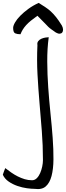

<svg xmlns="http://www.w3.org/2000/svg" viewBox="-171 -859 457 1328"><path d="M-151.4 349.6Q-151.4 348.6 -148.9 341.8Q-146.5 335 -143.6 326.7Q-140.6 318.4 -137.7 311.5Q-134.8 304.7 -134.8 303.7Q-114.3 319.3 -92.8 334.5Q-71.3 349.6 -47.9 361.3Q-24.4 373 0 380.4Q24.4 387.7 50.8 387.7Q69.3 387.7 83.5 373.5Q97.7 359.4 106.9 337.9Q116.2 316.4 121.1 292.5Q126 268.6 126 249Q126 145.5 118.2 46.9Q110.4 -51.8 102.1 -148.9Q93.8 -246.1 88.4 -344.2Q83 -442.4 87.9 -546.9Q85 -563.5 93.3 -574.2Q101.6 -585 114.7 -590.8Q127.9 -596.7 142.6 -599.1Q157.2 -601.6 166 -601.6Q155.3 -522.5 155.8 -433.6Q156.2 -344.7 162.6 -253.9Q168.9 -163.1 178.2 -74.2Q187.5 14.6 193.4 95.2Q199.2 175.8 198.7 243.2Q198.2 310.5 185.5 358.4Q172.9 406.2 145.5 430.2Q118.2 454.1 69.3 447.3Q46.9 447.3 14.6 442.9Q-17.6 438.5 -50.3 427.2Q-83 416 -110.8 397Q-138.7 377.9 -151.4 349.6ZM-80.1 -666Q-80.1 -680.7 -67.4 -703.1Q-54.7 -725.6 -31.2 -749.5Q-7.8 -773.4 24.9 -797.4Q57.6 -821.3 96.7 -838.9Q123 -822.3 143.1 -809.1Q163.1 -795.9 180.7 -779.8Q198.2 -763.7 216.3 -741.2Q234.4 -718.8 256.8 -682.6Q264.6 -668 265.1 -655.3Q265.6 -642.6 259.8 -634.8Q253.9 -627 242.7 -626Q231.4 -625 215.8 -633.8Q197.3 -646.5 188 -653.3Q178.7 -660.2 172.9 -664.6Q167 -668.9 162.6 -673.8Q158.2 -678.7 149.9 -687Q141.6 -695.3 127.4 -710Q113.3 -724.6 87.9 -750Q61.5 -731.4 42.5 -715.8Q23.4 -700.2 9.8 -685.1Q-3.9 -669.9 -13.2 -654.8Q-22.5 -639.6 -29.3 -622.1Q-51.8 -622.1 -65.9 -628.4Q-80.1 -634.8 -80.1 -666Z"/></svg>

Font: Architects Daughter-petzku
Style: Regular
Weight: 400
Designer: Kimberly Geswein
Foundry: Kimberly Geswein
Version: Version 1.000 2010 initial release